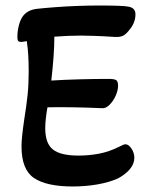

<svg xmlns="http://www.w3.org/2000/svg" viewBox="-20 -663 545 696"><path d="M244 13Q149 13 103.5 -17.5Q58 -48 58 -132Q58 -149 60.5 -173Q63 -197 68 -231Q76 -280 80 -318.5Q84 -357 84 -403Q84 -433 82.5 -461Q81 -489 77 -514Q62 -511 57 -511Q49 -511 46 -514.5Q43 -518 43 -528Q43 -549 48 -569.5Q53 -590 62 -603Q79 -627 114 -631Q141 -634 180.5 -637Q220 -640 261.5 -641.5Q303 -643 336 -643Q428 -643 445 -639Q471 -635 471 -611Q471 -581 450 -556Q439 -541 428 -534.5Q417 -528 397 -529Q353 -532 320 -533Q287 -534 274 -534Q251 -534 226.5 -533Q202 -532 177 -530Q177 -495 174 -455Q171 -415 166 -371Q212 -374 270 -375.5Q328 -377 373 -377Q393 -377 400.5 -373Q408 -369 408 -352Q408 -336 399.5 -316.5Q391 -297 377 -283Q371 -277 364 -273.5Q357 -270 345 -271Q302 -273 247.5 -274Q193 -275 152 -274Q148 -251 146 -232Q144 -213 144 -198Q144 -143 172 -121Q200 -99 264 -99Q303 -99 339.5 -106Q376 -113 414 -132Q428 -140 435 -140Q446 -140 456.5 -124.5Q467 -109 467 -91Q467 -69 450.5 -49.5Q434 -30 407 -16Q376 -2 333 5.5Q290 13 244 13Z"/></svg>

Font: Akaya Kanadaka
Style: Regular
Weight: 400
Designer: Vaishnavi Murthy Yerkadithaya, Juan Luis Blanco Aristondo
Version: Version 1.002; ttfautohint (v1.8.3)